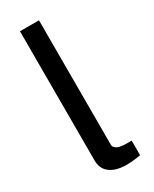

<svg xmlns="http://www.w3.org/2000/svg" viewBox="-186 -747 642 802"><g transform="rotate(-30 135.5 -346.0)"><path d="M240.2 -70.3V0Q202.1 6.8 172.9 6.8Q114.3 6.8 85.9 -20.5Q64.5 -41 64.5 -76.2V-699.2H156.2V-97.7Q156.2 -85 174.8 -76.2Q187.5 -70.3 223.6 -70.3Q226.6 -70.3 231.9 -70.3Q237.3 -70.3 240.2 -70.3Z"/></g></svg>

Font: Druckschrift BY WOK
Style: Medium
Weight: 400
Version: Version 001.000